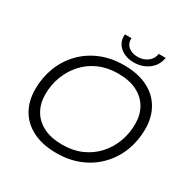

<svg xmlns="http://www.w3.org/2000/svg" viewBox="-193 -1059 1225 1242"><g transform="rotate(30 419.5 -437.5)"><path d="M388 6Q285 6 212 -30.5Q139 -67 101.5 -132.5Q64 -198 64 -285Q64 -371 93 -447Q122 -523 177.5 -581.5Q233 -640 311 -673Q389 -706 486 -706Q590 -706 662.5 -669.5Q735 -633 772.5 -567.5Q810 -502 810 -415Q810 -329 781 -253Q752 -177 696.5 -118.5Q641 -60 563 -27Q485 6 388 6ZM395 -60Q473 -60 536 -87.5Q599 -115 644 -164Q689 -213 713 -276.5Q737 -340 737 -412Q737 -480 707.5 -531Q678 -582 621 -611Q564 -640 479 -640Q401 -640 338 -612.5Q275 -585 230.5 -536Q186 -487 161.5 -423.5Q137 -360 137 -288Q137 -221 166.5 -169.5Q196 -118 253 -89Q310 -60 395 -60ZM528 -752Q487 -752 454 -768Q421 -784 403.5 -812.5Q386 -841 389 -881H438Q436 -842 462 -819Q488 -796 532 -796Q574 -796 605 -818.5Q636 -841 642 -881H694Q684 -821 637.5 -786.5Q591 -752 528 -752Z"/></g></svg>

Font: MOST Montserrat
Style: Italic
Weight: 400
Italic angle: -11.3°
Designer: Julieta Ulanovsky
Foundry: Julieta Ulanovsky
Version: Version 8.000;March 11, 2024;FontCreator 15.0.0.2926 64-bit